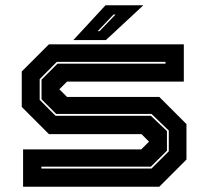

<svg xmlns="http://www.w3.org/2000/svg" viewBox="-20 -708 790 728"><path d="M67.5 0V-141.5H515.5L545 -171L516.5 -199.5H165.5L62.5 -302.5V-437L165.5 -540H677V-398.5H234L205 -369.5L234 -340.5H584L687 -237.5V-103L584 0ZM137 -69H554.5L620 -134.5V-213L554.5 -276H193L137.5 -331.5V-406L198 -466.5H607.5V-473.5H195.5L130.5 -408V-329.5L190.5 -269H552L613 -211V-136.5L552 -76H137ZM258 -556 380 -688H523.5L381.5 -556ZM350.5 -590H357.5L418 -653H410.5Z"/></svg>

Font: Tourney Expanded ExtraBold
Style: Regular
Weight: 800
Width: 7
Designer: Tyler Finck
Foundry: Etcetera Type Co
Version: Version 1.010; ttfautohint (v1.8.3)